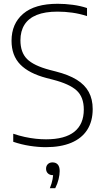

<svg xmlns="http://www.w3.org/2000/svg" viewBox="-20 -769 551 1015"><path d="M222 9Q182 9 137 2Q92 -5 50 -19.5V-62Q81 -51.5 111 -45Q141 -38.5 169.2 -35.5Q197.5 -32.5 223.5 -32.5Q323 -32.5 373 -72.5Q423 -112.5 423 -190Q423 -256 385 -290.8Q347 -325.5 259 -348L226 -356.5Q133 -381 87 -428.2Q41 -475.5 41 -553.5Q41 -644 102.8 -696.5Q164.5 -749 285 -749Q324.5 -749 365.2 -743.5Q406 -738 440 -726.5V-684Q401.5 -696.5 362.5 -702Q323.5 -707.5 284 -707.5Q218 -707.5 174.5 -690Q131 -672.5 109.5 -638.5Q88 -604.5 88 -556Q88 -492 123 -457Q158 -422 242.5 -399.5L275.5 -391Q342.5 -374 385.5 -347.5Q428.5 -321 449.2 -282.8Q470 -244.5 470 -192.5Q470 -127.5 441 -82.5Q412 -37.5 356.5 -14.2Q301 9 222 9ZM243.5 226Q254.5 198.5 258 178.2Q261.5 158 261.5 139.5L266 157H259.5Q243 157 233.2 147.5Q223.5 138 223.5 123Q223.5 108 232.8 98.8Q242 89.5 257.5 89.5Q275.5 89.5 285.5 100.8Q295.5 112 295.5 135.5Q295.5 154 289.8 178.2Q284 202.5 272 226Z"/></svg>

Font: Encode Sans SC Condensed Thin ExtraLight
Style: Regular
Weight: 250
Version: Version 3.002